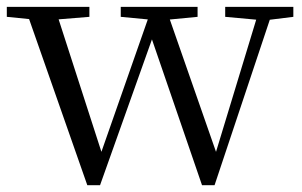

<svg xmlns="http://www.w3.org/2000/svg" viewBox="-25 -536 883 561"><path d="M230.1 5.2 47.5 -516H134.5L280.1 -65.2L261.4 -65L267 -80.1L419.7 -516H458.3L615.7 -65H597.9L601.9 -78.3L735 -516H775.9L601.9 5.2H565.3L407.2 -455.2H432L425.6 -439.5L267.3 5.2ZM-5.1 -486.8V-516H236.2V-486.8L117.2 -477.1H91.5ZM327.8 -486.8V-516H552.3V-486.8L451.4 -477.1H429.7ZM633 -486.8V-516H832.1V-486.8L753.8 -477.1H739.2Z"/></svg>

Font: Noto Serif KR ExtraLight
Style: Regular
Weight: 200
Designer: Ryoko NISHIZUKA 西塚涼子 (kana & ideographs); Frank Grießhammer (Latin, Greek & Cyrillic); Wenlong ZHANG 张文龙 (bopomofo); San
Foundry: Adobe
Version: Version 2.002-H1;hotconv 1.1.0;makeotfexe 2.6.0